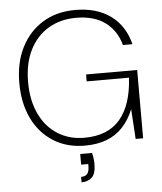

<svg xmlns="http://www.w3.org/2000/svg" viewBox="-60 -764 864 1022"><g transform="rotate(-5 372.0 -253.5)"><path d="M369 12Q273 12 200.5 -34Q128 -80 89 -161.5Q50 -243 50 -351Q50 -459 91 -540Q132 -621 206 -666.5Q280 -712 380 -712Q494 -712 568.5 -658Q643 -604 668 -504H617Q597 -580 538 -625Q479 -670 381 -670Q297 -670 233 -632Q169 -594 133 -522.5Q97 -451 97 -351Q97 -253 131.5 -180.5Q166 -108 228 -69Q290 -30 370 -30Q496 -30 561 -106.5Q626 -183 634 -328H408V-365H681V0H641L631 -160Q608 -103 571.5 -64.5Q535 -26 485 -7Q435 12 369 12ZM334 205V176Q358 176 368 162.5Q378 149 378 124V111H340V54H403Q407 68 409 83.5Q411 99 411 111Q411 166 389.5 185.5Q368 205 334 205Z"/></g></svg>

Font: DM Sans 9pt ExtraLight
Style: Regular
Weight: 250
Version: Version 4.004;gftools[0.9.30]